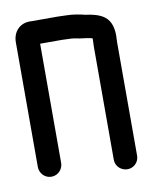

<svg xmlns="http://www.w3.org/2000/svg" viewBox="-73 -608 571 722"><g transform="rotate(-10 212.5 -247.5)"><path d="M224 -463C237.7 -463 251.2 -460.3 265.1 -457.5C274.6 -455.6 295.9 -454.7 311.7 -449.8C311.8 -448.9 311.9 -447.2 312 -445C311.4 -437.6 311 -428.4 311 -419V14C311 40 333 58 356 58C380.3 58 400 38.3 400 14V-419C400 -428.9 401 -436.4 401 -444C401 -470.9 395.6 -499.8 372.2 -517.8C353.4 -532.3 325 -538.6 300.5 -541.6C281.2 -546.4 255.7 -551.8 227.8 -552C219.2 -552.6 207 -553 197 -553H97.1C53.1 -556.4 25 -525.7 25 -485V-9C25 15.1 44.3 36 69.5 36C94.7 36 114 15.1 114 -9V-464H197C206.5 -464 215.3 -463 224 -463Z"/></g></svg>

Font: Just Breathe
Style: Bd
Weight: 400
Foundry: Cannot Into Space Fonts
Version: Version 0.72